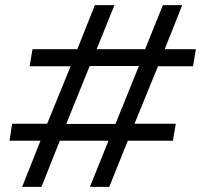

<svg xmlns="http://www.w3.org/2000/svg" viewBox="-20 -725 780 745"><path d="M66 0 137 -179H17L27 -245H163L254 -468H95L106 -534H280L348 -705H424L355 -534H543L612 -705H687L619 -534H740L729 -468H593L502 -245H662L651 -179H476L404 0H329L401 -179H212L141 0ZM237 -244H428L519 -469H328Z"/></svg>

Font: Nunito Sans 10pt Expanded
Style: Italic
Weight: 400
Width: 7
Italic angle: -9°
Designer: Vernon Adams
Foundry: Vernon Adams
Version: Version 3.101;gftools[0.9.27]